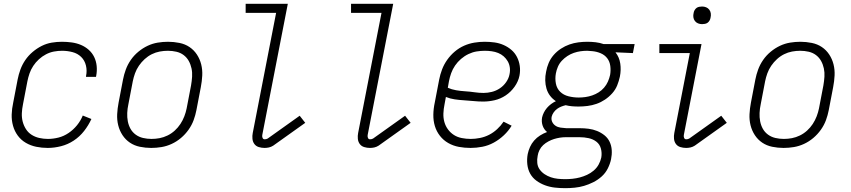

<svg xmlns="http://www.w3.org/2000/svg" viewBox="-20 -760 4440 1002"><path d="M229 12Q198 12 169 6Q140 0 115 -14.5Q90 -29 73 -52Q56 -75 48 -103.5Q40 -132 41 -162.5Q42 -193 49 -225L72 -345Q77 -371 86.5 -397Q96 -423 112 -446.5Q128 -470 150.5 -489Q173 -508 198 -520.5Q223 -533 250 -537.5Q277 -542 303 -542Q329 -542 354.5 -538.5Q380 -535 402.5 -525.5Q425 -516 443 -500Q461 -484 471.5 -462.5Q482 -441 484.5 -415.5Q487 -390 482 -364L481 -359H429V-363Q435 -391 428.5 -418Q422 -445 403.5 -463Q385 -481 358.5 -488Q332 -495 304 -495Q283 -495 261.5 -491Q240 -487 220 -476.5Q200 -466 183 -450.5Q166 -435 153.5 -416Q141 -397 134 -376.5Q127 -356 123 -336L100 -216Q95 -192 94 -169Q93 -146 98.5 -125Q104 -104 115.5 -86Q127 -68 145 -56.5Q163 -45 185 -40Q207 -35 230 -35Q257 -35 285 -42Q313 -49 338 -66Q363 -83 382 -106.5Q401 -130 412 -157L457 -139Q442 -106 419 -76.5Q396 -47 365 -26.5Q334 -6 298.5 3Q263 12 229 12Z M769 12Q739 12 710 6Q681 0 658 -15.5Q635 -31 619.5 -54.5Q604 -78 597 -106Q590 -134 591.5 -164Q593 -194 599 -225L622 -345Q627 -371 636.5 -397Q646 -423 662.5 -447Q679 -471 702 -490Q725 -509 750.5 -521Q776 -533 803 -537.5Q830 -542 857 -542Q887 -542 916.5 -536Q946 -530 969 -514.5Q992 -499 1007.5 -475.5Q1023 -452 1030 -424Q1037 -396 1035.5 -366Q1034 -336 1028 -305L1005 -185Q1000 -159 990.5 -133Q981 -107 964 -83Q947 -59 924.5 -40Q902 -21 876 -9Q850 3 823 7.5Q796 12 769 12ZM771 -35Q792 -35 813 -39Q834 -43 854.5 -53Q875 -63 892 -78.5Q909 -94 921.5 -113Q934 -132 942 -153Q950 -174 954 -194L977 -314Q981 -337 982.5 -359.5Q984 -382 979.5 -403Q975 -424 965 -442Q955 -460 938.5 -472.5Q922 -485 900.5 -490Q879 -495 856 -495Q835 -495 813.5 -491Q792 -487 772 -477Q752 -467 735 -451.5Q718 -436 705 -417Q692 -398 684.5 -377Q677 -356 673 -336L650 -216Q645 -193 644 -170.5Q643 -148 647 -127Q651 -106 661 -88Q671 -70 688 -57.5Q705 -45 726.5 -40Q748 -35 771 -35Z M1361 12Q1345 12 1330.5 7.5Q1316 3 1307.5 -8.5Q1299 -20 1297.5 -35.5Q1296 -51 1299 -66L1421 -693H1262V-740H1482L1349 -57Q1347 -49 1350 -41Q1353 -33 1361 -33Q1365 -33 1369.5 -34Q1374 -35 1377 -37L1544 -156L1573 -119L1406 0Q1395 7 1383.5 9.5Q1372 12 1361 12Z M1911 12Q1895 12 1880.5 7.5Q1866 3 1857.5 -8.5Q1849 -20 1847.5 -35.5Q1846 -51 1849 -66L1971 -693H1812V-740H2032L1899 -57Q1897 -49 1900 -41Q1903 -33 1911 -33Q1915 -33 1919.5 -34Q1924 -35 1927 -37L2094 -156L2123 -119L1956 0Q1945 7 1933.5 9.5Q1922 12 1911 12Z M2436 12Q2404 12 2374.5 6.5Q2345 1 2319.5 -13.5Q2294 -28 2276 -51Q2258 -74 2249.5 -102Q2241 -130 2241.5 -161.5Q2242 -193 2249 -225L2272 -345Q2277 -371 2287 -397.5Q2297 -424 2314 -448Q2331 -472 2353.5 -491Q2376 -510 2402 -521.5Q2428 -533 2455.5 -537.5Q2483 -542 2509 -542Q2536 -542 2561 -538.5Q2586 -535 2608.5 -525Q2631 -515 2649 -499.5Q2667 -484 2678 -462.5Q2689 -441 2692.5 -416Q2696 -391 2691 -365Q2685 -335 2665.5 -307.5Q2646 -280 2619 -262Q2592 -244 2561.5 -237Q2531 -230 2502 -230Q2477 -230 2452.5 -232.5Q2428 -235 2402.5 -236.5Q2377 -238 2353 -241.5Q2329 -245 2307 -254L2300 -216Q2295 -192 2294 -168.5Q2293 -145 2299 -123.5Q2305 -102 2318 -84.5Q2331 -67 2349 -55.5Q2367 -44 2390 -39.5Q2413 -35 2437 -35Q2460 -35 2485 -40Q2510 -45 2532.5 -56.5Q2555 -68 2574.5 -86Q2594 -104 2608 -125L2650 -104Q2634 -77 2609.5 -54Q2585 -31 2556.5 -15.5Q2528 0 2497 6Q2466 12 2436 12ZM2504 -275Q2525 -275 2547 -280.5Q2569 -286 2588.5 -299Q2608 -312 2621.5 -331.5Q2635 -351 2639 -372Q2643 -391 2640.5 -408.5Q2638 -426 2629.5 -440.5Q2621 -455 2608.5 -466Q2596 -477 2580 -483.5Q2564 -490 2546 -492.5Q2528 -495 2510 -495Q2489 -495 2467.5 -491.5Q2446 -488 2425 -478Q2404 -468 2386 -452.5Q2368 -437 2355 -418Q2342 -399 2334.5 -378Q2327 -357 2323 -336L2317 -302Q2337 -293 2360.5 -289Q2384 -285 2408.5 -283.5Q2433 -282 2456.5 -278.5Q2480 -275 2504 -275Z M2930 222Q2902 222 2875.5 219Q2849 216 2824.5 207Q2800 198 2779.5 183Q2759 168 2747 146.5Q2735 125 2732 98Q2729 71 2734 44Q2738 25 2746 7Q2754 -11 2767.5 -26.5Q2781 -42 2798.5 -53Q2816 -64 2835 -71Q2819 -84 2812 -104Q2805 -124 2809 -147Q2812 -160 2818.5 -173Q2825 -186 2834.5 -197Q2844 -208 2856 -217Q2868 -226 2881 -232Q2863 -244 2850.5 -260.5Q2838 -277 2832 -297.5Q2826 -318 2825.5 -340.5Q2825 -363 2830 -386Q2834 -409 2843.5 -431.5Q2853 -454 2869.5 -473Q2886 -492 2907.5 -506Q2929 -520 2952 -528Q2975 -536 2998.5 -539Q3022 -542 3045 -542Q3067 -542 3088.5 -539.5Q3110 -537 3130 -530H3292L3283 -483L3192 -487Q3212 -462 3217 -428.5Q3222 -395 3215 -360Q3210 -337 3201 -314.5Q3192 -292 3175 -273Q3158 -254 3137 -240Q3116 -226 3093 -218Q3070 -210 3046 -207Q3022 -204 2999 -204Q2981 -204 2964.5 -205.5Q2948 -207 2932 -211Q2920 -208 2908.5 -203.5Q2897 -199 2887 -191.5Q2877 -184 2869.5 -173.5Q2862 -163 2859 -151Q2856 -136 2862 -123.5Q2868 -111 2879.5 -103.5Q2891 -96 2905.5 -94Q2920 -92 2935 -91H3005Q3029 -91 3052 -88Q3075 -85 3096 -76.5Q3117 -68 3134.5 -54Q3152 -40 3161.5 -20Q3171 0 3172.5 23.5Q3174 47 3169 71Q3164 95 3152 119Q3140 143 3120 161Q3100 179 3076 191Q3052 203 3028 210Q3004 217 2979 219.5Q2954 222 2930 222ZM3000 -251Q3017 -251 3035 -253.5Q3053 -256 3070.5 -262Q3088 -268 3104 -278Q3120 -288 3132.5 -302.5Q3145 -317 3152.5 -334Q3160 -351 3164 -369Q3168 -392 3165 -415.5Q3162 -439 3149 -456Q3136 -473 3115 -482Q3094 -491 3071 -493L3045 -495Q3027 -495 3009.5 -492.5Q2992 -490 2974.5 -484Q2957 -478 2941 -467.5Q2925 -457 2912 -443Q2899 -429 2891.5 -411.5Q2884 -394 2881 -377Q2876 -350 2881 -324Q2886 -298 2903.5 -281Q2921 -264 2947 -257.5Q2973 -251 3000 -251ZM2930 175Q2948 175 2967.5 173Q2987 171 3006 166Q3025 161 3043.5 152.5Q3062 144 3078 130.5Q3094 117 3104 99Q3114 81 3118 62Q3122 38 3116 15.5Q3110 -7 3092.5 -20.5Q3075 -34 3052 -39Q3029 -44 3005 -44H2932Q2917 -44 2901.5 -41.5Q2886 -39 2871.5 -34.5Q2857 -30 2842 -22Q2827 -14 2815 -3Q2803 8 2795.5 23Q2788 38 2786 53Q2782 72 2784 91Q2786 110 2796.5 124.5Q2807 139 2822 149Q2837 159 2854.5 165Q2872 171 2891 173Q2910 175 2930 175Z M3561 12Q3545 12 3530.5 7.5Q3516 3 3507.5 -8.5Q3499 -20 3497.5 -35.5Q3496 -51 3499 -66L3580 -483H3421V-530H3641L3549 -57Q3547 -49 3550 -41Q3553 -33 3561 -33Q3565 -33 3569.5 -34Q3574 -35 3577 -37L3744 -156L3773 -119L3606 0Q3595 7 3583.5 9.5Q3572 12 3561 12ZM3644 -634Q3633 -634 3623 -638Q3613 -642 3606.5 -650.5Q3600 -659 3598.5 -670Q3597 -681 3600 -693Q3601 -700 3605 -707Q3609 -714 3615 -718.5Q3621 -723 3629 -724.5Q3637 -726 3644 -726Q3655 -726 3665 -722Q3675 -718 3681.5 -709.5Q3688 -701 3689.5 -690Q3691 -679 3688 -667Q3687 -660 3683 -653Q3679 -646 3673 -641.5Q3667 -637 3659 -635.5Q3651 -634 3644 -634Z M4069 12Q4039 12 4010 6Q3981 0 3958 -15.5Q3935 -31 3919.5 -54.5Q3904 -78 3897 -106Q3890 -134 3891.5 -164Q3893 -194 3899 -225L3922 -345Q3927 -371 3936.5 -397Q3946 -423 3962.5 -447Q3979 -471 4002 -490Q4025 -509 4050.5 -521Q4076 -533 4103 -537.5Q4130 -542 4157 -542Q4187 -542 4216.5 -536Q4246 -530 4269 -514.5Q4292 -499 4307.5 -475.5Q4323 -452 4330 -424Q4337 -396 4335.5 -366Q4334 -336 4328 -305L4305 -185Q4300 -159 4290.5 -133Q4281 -107 4264 -83Q4247 -59 4224.5 -40Q4202 -21 4176 -9Q4150 3 4123 7.5Q4096 12 4069 12ZM4071 -35Q4092 -35 4113 -39Q4134 -43 4154.5 -53Q4175 -63 4192 -78.5Q4209 -94 4221.5 -113Q4234 -132 4242 -153Q4250 -174 4254 -194L4277 -314Q4281 -337 4282.5 -359.5Q4284 -382 4279.5 -403Q4275 -424 4265 -442Q4255 -460 4238.5 -472.5Q4222 -485 4200.5 -490Q4179 -495 4156 -495Q4135 -495 4113.5 -491Q4092 -487 4072 -477Q4052 -467 4035 -451.5Q4018 -436 4005 -417Q3992 -398 3984.5 -377Q3977 -356 3973 -336L3950 -216Q3945 -193 3944 -170.5Q3943 -148 3947 -127Q3951 -106 3961 -88Q3971 -70 3988 -57.5Q4005 -45 4026.5 -40Q4048 -35 4071 -35Z"/></svg>

Font: Lode Dark Term
Style: Italic
Weight: 400
Italic angle: -11°
Monospace: yes
Designer: Belleve Invis
Foundry: Belleve Invis
Version: Version 29.2.0